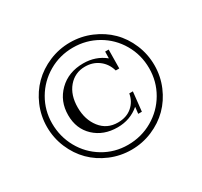

<svg xmlns="http://www.w3.org/2000/svg" viewBox="-146 -911 1146 1091"><g transform="rotate(-30 427.0 -365.0)"><path d="M564.2 -40.8Q499 -13.2 426.8 -13.2Q354.5 -13.2 289.1 -40.8Q223.6 -68.4 176.5 -115.5Q129.4 -162.6 101.8 -227.8Q74.2 -293 74.2 -365.2Q74.2 -437.5 102.1 -502.7Q129.9 -567.9 177 -614.7Q224.1 -661.6 289.3 -689.2Q354.5 -716.8 426.8 -716.8Q499 -716.8 564.2 -689.2Q629.4 -661.6 676.5 -615Q723.6 -568.4 751.2 -502.9Q778.8 -437.5 778.8 -365.2Q778.8 -293 751.2 -227.8Q723.6 -162.6 676.5 -115.5Q629.4 -68.4 564.2 -40.8ZM423.3 -47.4Q511.7 -47.4 585.4 -90.1Q659.2 -132.8 701.7 -205.8Q744.1 -278.8 744.1 -365.2Q744.1 -453.1 701.4 -526.4Q658.7 -599.6 585.9 -641.4Q513.2 -683.1 426.8 -683.1Q339.8 -683.1 266.8 -640.6Q193.8 -598.1 151.6 -525.9Q109.4 -453.6 109.4 -368.7Q109.4 -281.7 150.4 -208Q191.4 -134.3 263.9 -90.8Q336.4 -47.4 423.3 -47.4ZM421.9 -163.1Q330.1 -163.1 271 -218.5Q211.9 -273.9 211.9 -363.3Q211.9 -455.1 273.7 -515.6Q335.4 -576.2 432.6 -576.2Q514.2 -576.2 573.7 -527.8L574.7 -571.8H597.7L596.2 -448.7H573.2Q559.1 -498 521.2 -526.6Q483.4 -555.2 432.1 -555.2Q365.7 -555.2 323.2 -505.4Q280.8 -455.6 280.8 -374Q280.8 -293.9 323.2 -240Q365.7 -186 437 -186Q493.2 -186 529.5 -216.8Q565.9 -247.6 574.7 -297.4H598.1L584.5 -171.4H560.5L565.4 -214.8Q504.9 -163.1 421.9 -163.1Z"/></g></svg>

Font: Elstob Light
Style: Regular
Weight: 300
Designer: Peter S. Baker
Version: Version 1.015